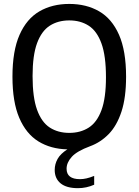

<svg xmlns="http://www.w3.org/2000/svg" viewBox="-20 -770 723 1002"><path d="M387 212Q327 212 296.2 186.8Q265.5 161.5 265.5 117Q265.5 86.5 280.5 59.5Q295.5 32.5 331.5 9.5Q244.5 7.5 180.2 -32.2Q116 -72 80.5 -155Q45 -238 45 -370Q45 -504.5 82 -588.2Q119 -672 185.8 -710.8Q252.5 -749.5 341.5 -749.5Q430.5 -749.5 497.2 -711Q564 -672.5 601 -588.8Q638 -505 638 -370Q638 -260.5 613.8 -187Q589.5 -113.5 547.2 -70.2Q505 -27 450.5 -7Q381.5 18.5 354.5 48.5Q327.5 78.5 327.5 110.5Q327.5 165 397.5 165Q413.5 165 431.2 161Q449 157 471.5 148V194Q430.5 212 387 212ZM341.5 -76.5Q400 -76.5 443 -104Q486 -131.5 509.5 -195Q533 -258.5 533 -367Q533 -478.5 509.5 -543.2Q486 -608 443 -635.8Q400 -663.5 341.5 -663.5Q283 -663.5 240 -636Q197 -608.5 173.5 -545Q150 -481.5 150 -373Q150 -261.5 173.5 -196.8Q197 -132 240 -104.2Q283 -76.5 341.5 -76.5Z"/></svg>

Font: Encode Sans SemiCondensed SemiCondensed Medium
Style: Regular
Weight: 500
Width: 4
Designer: Multiple Designers
Foundry: Impallari Type
Version: Version 3.000; ttfautohint (v1.8.3) -l 8 -r 50 -G 200 -x 14 